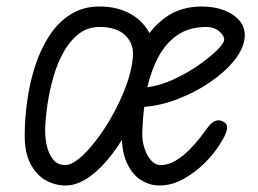

<svg xmlns="http://www.w3.org/2000/svg" viewBox="-20 -561 794 591"><path d="M181 10Q150 10 121 -6Q92 -22 73.8 -56.8Q55.5 -91.5 56 -147Q56.5 -198.5 64.2 -253.5Q72 -308.5 88.8 -359.8Q105.5 -411 132.5 -452Q159.5 -493 197.8 -517Q236 -541 286.5 -541Q339 -541 378 -520.2Q417 -499.5 437.2 -464.2Q457.5 -429 453 -384.5Q448.5 -342.5 431 -290.5Q413.5 -238.5 386.8 -185.8Q360 -133 326.5 -88.5Q293 -44 255.8 -17Q218.5 10 181 10ZM181 -53Q200 -53 225.2 -74.2Q250.5 -95.5 277.2 -130.8Q304 -166 327.8 -209Q351.5 -252 368 -296.5Q384.5 -341 388.5 -380Q394 -423.5 367.2 -450.8Q340.5 -478 286.5 -478Q250 -478 222.8 -457Q195.5 -436 176 -401.2Q156.5 -366.5 144.5 -324.5Q132.5 -282.5 126.2 -240.2Q120 -198 119 -162.5Q118.5 -139.5 123.8 -114Q129 -88.5 142.8 -70.8Q156.5 -53 181 -53ZM470 10Q442 10 414.5 -6.5Q387 -23 369.8 -61.2Q352.5 -99.5 355 -164.5Q357.5 -232.5 372 -299.2Q386.5 -366 415.5 -420.8Q444.5 -475.5 490.5 -508.2Q536.5 -541 601.5 -541Q640 -541 670.8 -529Q701.5 -517 718.8 -495.5Q736 -474 733 -444.5Q729.5 -410 700.5 -374.2Q671.5 -338.5 626.2 -307.8Q581 -277 528.2 -256.5Q475.5 -236 424 -232Q421.5 -211.5 420 -191Q418.5 -170.5 418 -151Q417.5 -127 424.8 -104.5Q432 -82 445 -67.5Q458 -53 475 -53Q498 -53 520.2 -66.2Q542.5 -79.5 562 -99Q581.5 -118.5 596.5 -138Q611.5 -157.5 620.5 -170Q633.5 -187.5 646.8 -190Q660 -192.5 671 -184Q678 -179.5 679 -171Q680 -162.5 674 -148.2Q668 -134 653.5 -112Q639 -88.5 610.8 -60Q582.5 -31.5 546 -10.8Q509.5 10 470 10ZM433.5 -292.5Q471 -297 511.8 -315.5Q552.5 -334 588 -358.2Q623.5 -382.5 646 -404.5Q668.5 -426.5 670 -437.5Q671 -450.5 655.2 -464.2Q639.5 -478 615.5 -478Q562 -478 525.8 -452.8Q489.5 -427.5 467.2 -385.2Q445 -343 433.5 -292.5Z"/></svg>

Font: Edu NSW ACT Cursive
Style: Regular
Weight: 400
Designer: Tina and Corey Anderson, Eben Sorkin, Mirko Velimirovic
Foundry: Sorkin Type Co.
Version: Version 2.000